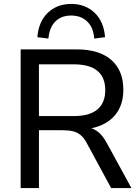

<svg xmlns="http://www.w3.org/2000/svg" viewBox="-20 -956 713 976"><path d="M85 0V-705H370Q484 -705 545.5 -651.5Q607 -598 607 -500Q607 -436 579 -390.5Q551 -345 498 -321Q445 -297 370 -297L380 -311H402Q442 -311 471.5 -291Q501 -271 524 -227L648 0H545L423 -225Q409 -253 391.5 -268Q374 -283 351.5 -288.5Q329 -294 298 -294H178V0ZM178 -366H355Q435 -366 475 -399.5Q515 -433 515 -498Q515 -563 475 -596Q435 -629 355 -629H178ZM226 -760 170 -767Q176 -846 223 -891Q270 -936 342 -936Q414 -936 461 -891Q508 -846 514 -767L459 -760Q455 -816 423.5 -846.5Q392 -877 342 -877Q291 -877 261 -846.5Q231 -816 226 -760Z"/></svg>

Font: Nunito Sans 12pt Medium
Style: Regular
Weight: 500
Designer: Vernon Adams
Foundry: Vernon Adams
Version: Version 3.101;gftools[0.9.27]